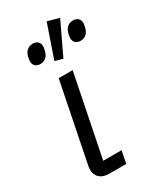

<svg xmlns="http://www.w3.org/2000/svg" viewBox="-197 -849 769 917"><g transform="rotate(-30 187.0 -390.0)"><path d="M290 -762 226 -780 163 -597 206 -585ZM98 -618C125 -618 143 -635 149 -665C151 -676 152 -681 152 -686C152 -709 135 -721 115 -721C88 -721 70 -704 64 -674C62 -663 61 -658 61 -653C61 -630 78 -618 98 -618ZM320 -618C347 -618 365 -635 371 -665C373 -676 374 -681 374 -686C374 -709 357 -721 337 -721C310 -721 292 -704 286 -674C284 -663 283 -658 283 -653C283 -630 300 -618 320 -618ZM228 -68H127L217 -516H140L54 -87C52 -77 51 -70 51 -63C51 -26 74 0 121 0H215Z"/></g></svg>

Font: Braiins Sans
Style: Italic
Weight: 400
Italic angle: -11.31°
Designer: Mike Abbink, Paul van der Laan, Pieter van Rosmalen, Jiri Chlebus, Lubos Buracinsky
Foundry: Bold Monday, Sudetype
Version: Version 1.000;hotconv 1.0.109;makeotfexe 2.5.65596